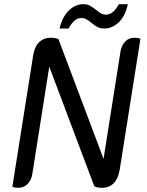

<svg xmlns="http://www.w3.org/2000/svg" viewBox="-20 -888 699 916"><path d="M39 3 138 -622Q144 -664 166 -686Q188 -708 223 -708Q245 -708 259 -701L474 -130L555 -643Q560 -672 577.5 -690Q595 -708 622 -708Q639 -708 650 -703L551 -78Q544 -36 522.5 -14Q501 8 466 8Q444 8 430 1L215 -570L134 -57Q129 -28 111.5 -10Q94 8 67 8Q50 8 39 3ZM377 -868Q396 -868 409 -861Q422 -854 438 -841Q453 -829 463 -823.5Q473 -818 486 -818Q520 -818 547 -868H590Q577 -810 546 -781Q515 -752 478 -752Q458 -752 444 -759.5Q430 -767 415 -780Q401 -791 391 -796.5Q381 -802 368 -802Q350 -802 335.5 -789.5Q321 -777 307 -752H264Q278 -809 309 -838.5Q340 -868 377 -868Z"/></svg>

Font: Thasadith
Style: Bold Italic
Weight: 700
Italic angle: -9°
Designer: Cadson Demak Co.,Ltd.
Foundry: Cadson Demak Co.,Ltd.
Version: Version 1.000; ttfautohint (v1.6)